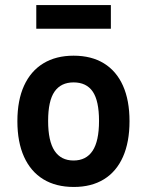

<svg xmlns="http://www.w3.org/2000/svg" viewBox="-20 -732 584 762"><path d="M273 10Q202 10 152 -20.5Q102 -51 75.5 -109.5Q49 -168 49 -251Q49 -334 75.5 -392Q102 -450 152 -480.5Q202 -511 272 -511Q343 -511 392.5 -480.5Q442 -450 468 -392Q494 -334 494 -251Q494 -168 468 -109.5Q442 -51 392.5 -20.5Q343 10 273 10ZM272 -95Q322 -95 347.5 -133.5Q373 -172 373 -252Q373 -332 348 -368.5Q323 -405 272 -405Q222 -405 196.5 -368.5Q171 -332 171 -252Q171 -172 196.5 -133.5Q222 -95 272 -95ZM124 -618V-712H420V-618Z"/></svg>

Font: Nunito Sans 7pt Condensed
Style: Bold
Weight: 700
Width: 3
Designer: Vernon Adams
Foundry: Vernon Adams
Version: Version 3.101;gftools[0.9.27]